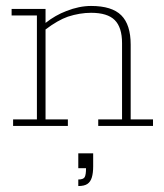

<svg xmlns="http://www.w3.org/2000/svg" viewBox="-20 -423 552 645"><path d="M24 0V-22H104V-371H19V-393H133V-346Q166 -372 203 -386Q246 -403 286 -403Q356 -403 387.5 -371.5Q419 -340 419 -273V-22H494V0H310V-22H390V-278Q390 -331 365.5 -355.5Q341 -380 286 -380Q248 -380 208 -367Q174 -355 133 -324V-22H208V0ZM243 202V180Q260 180 264.5 172Q269 164 269 142H243V92H293V136Q293 158 288.5 173Q284 188 273.5 195Q263 202 243 202Z"/></svg>

Font: Rokkitt SemiBold Thin
Style: Regular
Weight: 250
Version: Version 3.103